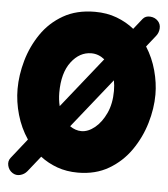

<svg xmlns="http://www.w3.org/2000/svg" viewBox="-50 -617 672 770"><g transform="rotate(5 286.0 -232.5)"><path d="M28.3 100.6Q13.2 90.8 8.8 72.8Q4.4 54.7 15.1 41L78.1 -38.6Q48.8 -82 33.9 -134Q19 -186 19 -237.3Q19 -293 35.6 -351.6Q52.2 -410.2 86.4 -460.4Q120.6 -510.7 174.3 -541.5Q228 -572.3 301.8 -572.3Q350.1 -572.3 389.6 -557.4Q429.2 -542.5 460 -517.6L494.1 -560.5Q504.9 -573.7 524.2 -572.3Q543.5 -570.8 555.2 -558.1Q566.9 -545.9 565.7 -528.1Q564.5 -510.3 553.7 -497.1L517.6 -451.7Q544.9 -408.7 558.3 -359.1Q571.8 -309.6 571.8 -262.7Q571.8 -206.5 554.2 -147.2Q536.6 -87.9 501.5 -37.1Q466.3 13.7 413.1 44.9Q359.9 76.2 288.6 76.2Q243.2 76.2 205.3 62.5Q167.5 48.8 137.2 25.4L87.4 87.9Q76.2 101.6 59.3 105.7Q42.5 109.9 28.3 100.6ZM301.8 -405.3Q254.4 -405.3 220.7 -360.8Q187 -316.4 187 -237.3Q187 -208.5 193.4 -183.1L355 -385.7Q330.6 -405.3 301.8 -405.3ZM404.8 -262.7Q404.8 -285.2 400.9 -305.2L242.2 -106.4Q264.6 -90.8 288.6 -90.8Q315.4 -90.8 342.3 -112.5Q369.1 -134.3 387 -172.9Q404.8 -211.4 404.8 -262.7Z"/></g></svg>

Font: Mikhak Black
Style: Regular
Weight: 900
Designer: Amin Abedi
Version: Version 3.3